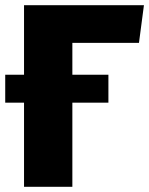

<svg xmlns="http://www.w3.org/2000/svg" viewBox="-29 -715 571 735"><path d="M248 0H63V-322H-9V-429H63V-695H522L503 -551H248V-429H386V-322H248Z"/></svg>

Font: Trujillo ExtraBold
Style: Regular
Weight: 800
Designer: Fira Sans original fonts by bBox Type GmbH, Carrois Corporate GbR, & Edenspiekermann AG / Changes by Cristiano Sobral
Foundry: Fira Sans original fonts by bBox Type GmbH, Carrois Corporate GbR, & Edenspiekermann AG / Changes by Cristiano Sobral
Version: Version 4.301;July 28, 2020;FontCreator 13.0.0.2655 64-bit